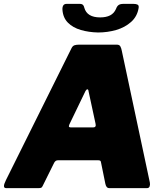

<svg xmlns="http://www.w3.org/2000/svg" viewBox="-36 -973 855 993"><path d="M-4 0Q-15 0 -15.5 -10Q-16 -20 -5 -42L334 -724Q340 -736 349.5 -739Q359 -742 372 -742H569Q582 -742 587 -732Q592 -722 594 -710L739 -29Q741 -19 738 -9.5Q735 0 724 0H528Q514 0 509 -22L486 -135Q485 -144 473 -144H263Q251 -144 244 -131L184 -10Q181 -4 177 -2Q173 0 162 0H-4ZM446 -314Q463 -314 458 -334L422 -501Q421 -511 416 -511Q411 -511 406 -502L323 -330Q319 -320 321 -317Q323 -314 332 -314ZM471 -805Q423 -806 382 -818Q341 -830 315.5 -855.5Q290 -881 287 -922Q286 -936 291 -944.5Q296 -953 309 -953H369Q383 -954 390 -950Q397 -946 400 -933Q407 -908 427.5 -895.5Q448 -883 482 -883Q513 -883 533.5 -893.5Q554 -904 564 -927Q569 -941 577.5 -947Q586 -953 603 -953H654Q668 -953 675.5 -949Q683 -945 681 -932Q674 -888 642 -859.5Q610 -831 565 -818Q520 -805 471 -805Z"/></svg>

Font: Libre Franklin Black
Style: Italic
Weight: 900
Italic angle: -8°
Designer: Pablo Impallari, Rodrigo Fuenzalida, Nhung Nguyen
Foundry: Impallari Type
Version: Version 3.000